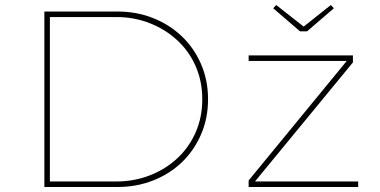

<svg xmlns="http://www.w3.org/2000/svg" viewBox="-20 -746 1515 766"><path d="M157 0V-700H449Q525 -700 590.5 -674Q656 -648 705 -601.5Q754 -555 782 -490.5Q810 -426 810 -350Q810 -274 782 -209.5Q754 -145 705.5 -98.5Q657 -52 591 -26Q525 0 449 0ZM179 -13 169 -22H444Q515 -22 578 -46.5Q641 -71 688 -115Q735 -159 761 -219Q787 -279 787 -350Q787 -421 761 -481Q735 -541 687.5 -585Q640 -629 577.5 -653.5Q515 -678 444 -678H168L179 -689ZM972 0V-26L1375 -517L1376 -503H972V-525H1388V-497L989 -12L986 -22H1409V0ZM1177 -621 1070 -713 1082 -726 1199 -634H1184L1300 -726L1312 -713L1205 -621Z"/></svg>

Font: Lexend Giga Thin
Style: Regular
Weight: 250
Version: Version 1.007